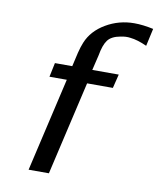

<svg xmlns="http://www.w3.org/2000/svg" viewBox="-80 -766 686 829"><g transform="rotate(10 263.0 -351.0)"><path d="M121 -411 134 -473H210L224 -534Q231 -562 239 -581Q261 -635 318 -668.5Q375 -702 442 -702Q480 -702 526 -692L509 -615Q467 -634 436 -637Q417 -640 393 -635Q354 -628 338 -606.5Q322 -585 314 -539L298 -472H414L399 -411H286L191 0H102L197 -411Z"/></g></svg>

Font: Coval
Style: Book Italic
Weight: 350
Foundry: Context Ltd
Version: Version 001.000